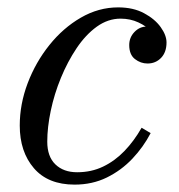

<svg xmlns="http://www.w3.org/2000/svg" viewBox="-20 -490 484 520"><path d="M182 10Q110 10 71.8 -34.5Q33.5 -79 33.5 -150Q33.5 -208 55 -264.8Q76.5 -321.5 113.8 -368Q151 -414.5 199 -442.2Q247 -470 300 -470Q341 -470 370.2 -454.2Q399.5 -438.5 415.2 -416.5Q431 -394.5 431 -375Q431 -348.5 416.2 -333.2Q401.5 -318 379.5 -318Q361 -318 345.5 -330Q330 -342 330 -368Q330 -388.5 344 -403.2Q358 -418 377 -418Q391.5 -418 403.5 -414.5Q415.5 -411 422.8 -401.8Q430 -392.5 430 -375H404Q404 -389 390.5 -404Q377 -419 355 -429.2Q333 -439.5 306.5 -439.5Q272.5 -439.5 242.2 -417.8Q212 -396 187.5 -359.5Q163 -323 145 -279.2Q127 -235.5 117.5 -190.2Q108 -145 108 -106.5Q108 -66 130 -44.8Q152 -23.5 189 -23.5Q227.5 -23.5 259.2 -38.8Q291 -54 317 -81Q343 -108 363.5 -144L388 -129.5Q368.5 -92 338.5 -60.2Q308.5 -28.5 269.2 -9.2Q230 10 182 10Z"/></svg>

Font: Bodoni Moda 9pt
Style: Italic
Weight: 400
Italic angle: -13°
Designer: Owen Earl
Foundry: indestructible type
Version: Version 2.005